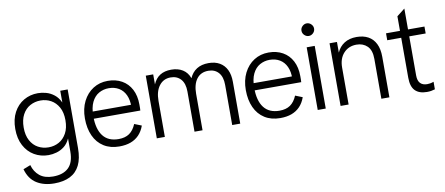

<svg xmlns="http://www.w3.org/2000/svg" viewBox="-76 -1006 3550 1530"><g transform="rotate(-10 1699.0 -241.5)"><path d="M258 212Q173 212 114.5 175Q56 138 34 58L93 35Q108 90 148.5 123Q189 156 257 156Q339 156 382.5 114Q426 72 426 -16V-122Q408 -82 379 -59.5Q350 -37 316.5 -27.5Q283 -18 251 -18Q188 -18 136.5 -48Q85 -78 55 -134.5Q25 -191 25 -269Q25 -347 55 -403Q85 -459 136.5 -489Q188 -519 251 -519Q284 -519 318 -509.5Q352 -500 382 -476.5Q412 -453 431 -412V-507H491V-33Q491 52 464 106Q437 160 385 186Q333 212 258 212ZM262 -79Q308 -79 346 -100Q384 -121 407.5 -163.5Q431 -206 431 -269Q431 -332 407.5 -374Q384 -416 346 -437Q308 -458 262 -458Q216 -458 177.5 -437Q139 -416 116 -373.5Q93 -331 93 -268Q93 -206 116 -163.5Q139 -121 177.5 -100Q216 -79 262 -79Z M819 12Q746 12 693.5 -21Q641 -54 613.5 -114.5Q586 -175 586 -255Q586 -334 616 -393.5Q646 -453 698 -486Q750 -519 816 -519Q881 -519 930 -491.5Q979 -464 1006 -412.5Q1033 -361 1033 -290Q1033 -275 1033 -262Q1033 -249 1032 -241H629V-299H995L967 -281Q968 -338 949.5 -378Q931 -418 896 -439Q861 -460 814 -460Q771 -460 734.5 -439.5Q698 -419 676.5 -375Q655 -331 655 -260Q655 -157 697 -102Q739 -47 823 -47Q876 -47 910 -70.5Q944 -94 965 -144L1023 -121Q1007 -76 978.5 -46.5Q950 -17 910.5 -2.5Q871 12 819 12Z M1123 0V-507H1183V-426Q1203 -473 1239.5 -496Q1276 -519 1330 -519Q1385 -519 1423 -495Q1461 -471 1478 -424Q1498 -470 1536.5 -494.5Q1575 -519 1632 -519Q1685 -519 1722 -497.5Q1759 -476 1778.5 -436Q1798 -396 1798 -338V0H1733V-325Q1733 -390 1702.5 -424.5Q1672 -459 1620 -459Q1559 -459 1526 -415.5Q1493 -372 1493 -295V0H1428V-325Q1428 -390 1397.5 -424.5Q1367 -459 1315 -459Q1257 -459 1222.5 -414Q1188 -369 1188 -292V0Z M2121 12Q2048 12 1995.5 -21Q1943 -54 1915.5 -114.5Q1888 -175 1888 -255Q1888 -334 1918 -393.5Q1948 -453 2000 -486Q2052 -519 2118 -519Q2183 -519 2232 -491.5Q2281 -464 2308 -412.5Q2335 -361 2335 -290Q2335 -275 2335 -262Q2335 -249 2334 -241H1931V-299H2297L2269 -281Q2270 -338 2251.5 -378Q2233 -418 2198 -439Q2163 -460 2116 -460Q2073 -460 2036.5 -439.5Q2000 -419 1978.5 -375Q1957 -331 1957 -260Q1957 -157 1999 -102Q2041 -47 2125 -47Q2178 -47 2212 -70.5Q2246 -94 2267 -144L2325 -121Q2309 -76 2280.5 -46.5Q2252 -17 2212.5 -2.5Q2173 12 2121 12Z M2425 0V-507H2490V0ZM2458 -593Q2438 -593 2422.5 -608Q2407 -623 2407 -644Q2407 -665 2422.5 -680Q2438 -695 2458 -695Q2478 -695 2493.5 -680Q2509 -665 2509 -644Q2509 -623 2493.5 -608Q2478 -593 2458 -593Z M2940 0V-322Q2940 -393 2906 -426Q2872 -459 2819 -459Q2755 -459 2715 -415.5Q2675 -372 2675 -299V0H2610V-507H2670V-421Q2690 -467 2730.5 -493Q2771 -519 2830 -519Q2885 -519 2924 -497.5Q2963 -476 2984 -433.5Q3005 -391 3005 -328V0Z M3308 10Q3245 10 3212.5 -23Q3180 -56 3180 -127V-625L3245 -676V-135Q3245 -92 3264.5 -71.5Q3284 -51 3320 -51Q3331 -51 3344 -53Q3357 -55 3373 -61V0Q3357 5 3341.5 7.5Q3326 10 3308 10ZM3067 -451V-507H3378V-451Z"/></g></svg>

Font: TikTok Sans Light
Style: Regular
Weight: 300
Version: Version 4.000